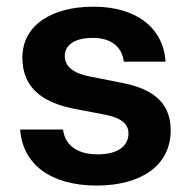

<svg xmlns="http://www.w3.org/2000/svg" viewBox="-20 -557 580 586"><path d="M274.9 9.3C407.7 9.3 501 -49.3 501 -159.7C501 -256.3 427.7 -289.1 354 -303.7L253.4 -323.7C202.6 -333.5 177.7 -355 177.7 -386.2C177.7 -422.9 213.9 -441.4 262.2 -441.4C318.8 -441.4 352.1 -415 357.9 -368.7H485.4C478.5 -471.7 397 -536.6 265.1 -536.6C137.7 -536.6 48.3 -480 48.3 -380.9C48.3 -283.2 117.7 -242.2 208.5 -224.6L293 -208.5C326.2 -202.1 372.1 -191.4 372.1 -149.9C372.1 -110.4 338.4 -85.9 278.3 -85.9C216.3 -85.9 178.2 -113.3 172.4 -161.6H41.5C49.3 -54.7 135.7 9.3 274.9 9.3Z"/></svg>

Font: Wand UI Pro Bold
Style: Regular
Weight: 700
Designer: Andreas Faust
Version: Version 1.003;FEAKit 1.0